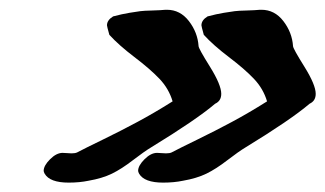

<svg xmlns="http://www.w3.org/2000/svg" viewBox="-20 -445 673 397"><path d="M265.6 -91.8Q265.6 -102.5 278.8 -115.7Q292 -128.9 304.7 -128.9Q307.6 -128.9 314 -128.4Q320.3 -127.9 323.2 -127.9Q331.1 -127.9 335 -129.9Q351.6 -138.7 388.7 -156.7Q425.8 -174.8 459.5 -192.9Q493.2 -210.9 532.2 -235.4Q524.4 -261.7 504.9 -282.2Q485.4 -302.7 453.1 -327.1Q420.9 -351.6 401.4 -373Q396.5 -390.6 396.5 -392.6Q396.5 -403.3 409.2 -411.1Q427.7 -416 442.9 -418.5Q458 -420.9 465.3 -421.9Q472.7 -422.9 490.2 -423.3Q507.8 -423.8 517.6 -424.8H520.5Q547.9 -424.8 565.9 -401.4Q584 -377.9 585.9 -349.6Q585.9 -344.7 609.4 -307.1Q632.8 -269.5 632.8 -251Q632.8 -236.3 620.1 -230.5Q581.1 -197.3 488.3 -140.6Q473.6 -131.8 450.2 -113.8Q426.8 -95.7 406.7 -85.9Q386.7 -76.2 358.4 -71.3Q339.8 -67.4 317.4 -67.4Q278.3 -67.4 267.6 -85.9Q265.6 -89.8 265.6 -91.8ZM70.3 -91.8Q70.3 -102.5 83.5 -115.7Q96.7 -128.9 109.4 -128.9Q112.3 -128.9 118.7 -128.4Q125 -127.9 127.9 -127.9Q135.7 -127.9 139.6 -129.9Q156.2 -138.7 193.4 -156.7Q230.5 -174.8 264.2 -192.9Q297.9 -210.9 336.9 -235.4Q329.1 -261.7 309.6 -282.2Q290 -302.7 257.8 -327.1Q225.6 -351.6 206.1 -373Q201.2 -390.6 201.2 -392.6Q201.2 -403.3 213.9 -411.1Q232.4 -416 247.6 -418.5Q262.7 -420.9 270 -421.9Q277.3 -422.9 294.9 -423.3Q312.5 -423.8 322.3 -424.8H325.2Q352.5 -424.8 370.6 -401.4Q388.7 -377.9 390.6 -349.6Q390.6 -344.7 414.1 -307.1Q437.5 -269.5 437.5 -251Q437.5 -236.3 424.8 -230.5Q385.7 -197.3 293 -140.6Q278.3 -131.8 254.9 -113.8Q231.4 -95.7 211.4 -85.9Q191.4 -76.2 163.1 -71.3Q144.5 -67.4 122.1 -67.4Q83 -67.4 72.3 -85.9Q70.3 -89.8 70.3 -91.8Z"/></svg>

Font: Essays1743
Style: Italic
Weight: 500
Italic angle: -10°
Designer: Based on the typeface in a 1743 English translation of the essays of Montaigne.  PostScript/TrueType font designed by Jo
Version: Version 002.100